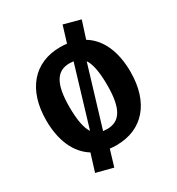

<svg xmlns="http://www.w3.org/2000/svg" viewBox="-222 -964 1134 1233"><g transform="rotate(-30 345.5 -347.0)"><path d="M555 -795 432 -828 395 -707C379 -709 362 -710 345 -710C151 -710 33 -572 33 -347C33 -195 84 -84 176 -27L136 102L260 134L296 14C312 16 328 17 345 17C540 17 658 -120 658 -347C658 -499 607 -611 514 -667ZM345 -590C353 -590 363 -589 375 -588L243 -148C218 -185 205 -251 205 -347C205 -518 250 -590 345 -590ZM345 -103C338 -103 328 -104 315 -105L448 -546C473 -511 486 -444 486 -347C486 -175 441 -103 345 -103Z"/></g></svg>

Font: Fira Sans
Style: Bold
Weight: 700
Designer: Carrois Corporate & Edenspiekermann AG
Foundry: Carrois Corporate GbR & Edenspiekermann AG
Version: Version 4.203